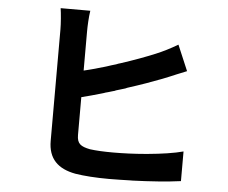

<svg xmlns="http://www.w3.org/2000/svg" viewBox="-55 -851 1110 935"><g transform="rotate(5 500.0 -383.0)"><path d="M861 1V-144C817 -132 755 -123 690 -117L679 -116C623 -111 566 -109 519 -109C474 -109 435 -111 406 -115C361 -124 342 -136 342 -179V-364C374 -372 407 -381 441 -391L451 -394C453 -395 454 -395 456 -396L471 -400C478 -402 485 -404 491 -406L502 -409C505 -411 508 -412 512 -413L522 -416C532 -419 542 -422 552 -425L561 -429C624 -449 683 -470 729 -488C750 -496 773 -506 797 -516L807 -520C819 -525 832 -530 844 -535L791 -660C752 -637 720 -621 684 -606C638 -587 579 -565 517 -545L507 -542L497 -538C482 -534 467 -529 452 -524L442 -521C430 -518 419 -514 407 -511L397 -508C378 -503 360 -498 342 -494V-684C342 -712 344 -756 349 -787H204C208 -762 212 -713 212 -684V-139C212 -52 259 -6 346 10C389 17 446 21 511 21C544 21 579 20 616 19H626C710 16 796 10 861 1Z"/></g></svg>

Font: Glow Sans SC Normal
Style: Bold
Weight: 700
Designer: Ryoko NISHIZUKA (kana, bopomofo & ideographs); Paul D. Hunt (Latin, Greek & Cyrillic); Sandoll Communications, Soo-young
Version: Version 0.93